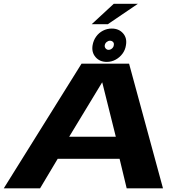

<svg xmlns="http://www.w3.org/2000/svg" viewBox="-34 -1022 998 1042"><path d="M-13.5 0H183.5L279 -160H615L653.5 0H850.5L666.5 -676.5H408.5ZM341.5 -280 520 -574.5H521L594.5 -280ZM545.5 -686Q571 -686 593.5 -698.2Q616 -710.5 631 -731Q646 -751.5 649.5 -776.5Q656.5 -815.5 633.8 -841.2Q611 -867 572.5 -867Q547 -867 524.8 -855.5Q502.5 -844 487.8 -823.5Q473 -803 468.5 -776.5Q462 -738.5 484.5 -712.2Q507 -686 545.5 -686ZM555 -751.5Q546 -751.5 539.5 -759Q533 -766.5 534.5 -776.5Q536.5 -787.5 545 -794.2Q553.5 -801 562.5 -801Q573 -801 579.5 -794.2Q586 -787.5 583.5 -776.5Q582.5 -766.5 574 -759Q565.5 -751.5 555 -751.5ZM463.5 -890.5H551L714.5 -1001.5H583.5Z"/></svg>

Font: Anybody Expanded
Style: Bold Italic
Weight: 700
Width: 7
Italic angle: -10°
Version: Version 1.113;gftools[0.9.25]